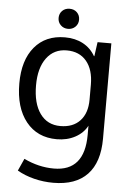

<svg xmlns="http://www.w3.org/2000/svg" viewBox="-59 -700 659 971"><g transform="rotate(5 270.5 -214.0)"><path d="M34 0ZM480 -500V-16Q480 104 421 166Q362 228 248 228Q198 228 150.5 216Q103 204 65 182L93 120Q168 156 245 156Q401 156 401 -29V-75Q381 -37 340 -15Q299 7 247 7Q148 7 91 -64Q34 -135 34 -258Q34 -376 90 -443Q146 -510 244 -510Q296 -510 335.5 -489Q375 -468 398 -428H400L410 -500ZM395 -283Q395 -359 359 -402Q323 -445 259 -445Q194 -445 156.5 -394.5Q119 -344 119 -256Q119 -164 156 -112.5Q193 -61 259 -61Q323 -61 359 -99.5Q395 -138 395 -207ZM203 -605Q203 -627 217.5 -641.5Q232 -656 255 -656Q278 -656 292.5 -641.5Q307 -627 307 -605Q307 -583 292 -568.5Q277 -554 255 -554Q233 -554 218 -568.5Q203 -583 203 -605Z"/></g></svg>

Font: Sarabun
Style: Regular
Weight: 400
Designer: Suppakit Chalermlarp | Katatrad Co.,Ltd.
Foundry: Cadson Demak Co.,Ltd.
Version: Version 1.000; ttfautohint (v1.6)